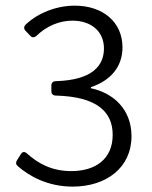

<svg xmlns="http://www.w3.org/2000/svg" viewBox="-20 -657 543 688"><path d="M240.2 11.7C360.4 11.7 451.2 -55.7 451.2 -168.9C451.2 -266.6 384.8 -324.2 305.7 -340.8V-344.7C376 -368.2 418.9 -417 418.9 -487.3C418.9 -578.1 348.6 -636.7 248 -636.7C181.6 -636.7 116.2 -610.4 72.3 -569.3C65.4 -562.5 64.5 -553.7 71.3 -546.9L87.9 -529.3C94.7 -521.5 102.5 -521.5 110.4 -528.3C145.5 -562.5 191.4 -583 239.3 -583C307.6 -583 352.5 -543.9 352.5 -483.4C352.5 -422.9 312.5 -370.1 180.7 -366.2C169.9 -366.2 164.1 -360.4 164.1 -350.6V-330.1C164.1 -320.3 169.9 -314.5 180.7 -314.5C328.1 -310.5 383.8 -255.9 383.8 -173.8C383.8 -87.9 323.2 -43.9 235.4 -43.9C164.1 -43.9 115.2 -72.3 76.2 -107.4C68.4 -114.3 60.5 -114.3 54.7 -104.5L41 -83C36.1 -74.2 36.1 -68.4 43.9 -61.5C84 -26.4 150.4 11.7 240.2 11.7Z"/></svg>

Font: Ed Sans Neue Light
Style: Regular
Weight: 300
Designer: Stephen Hutchings
Version: Version 1.004;PS 001.004;hotconv 1.0.88;makeotf.lib2.5.64775